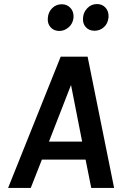

<svg xmlns="http://www.w3.org/2000/svg" viewBox="-20 -929 603 949"><path d="M20 0 280 -649H413L544 0H431L403 -140H187L132 0ZM222 -229H386L331 -509ZM273.5 -776Q245.5 -776 229.5 -794.8Q213.5 -813.5 216.5 -841Q218.5 -869 237.8 -888.5Q257 -908 285.5 -908Q311 -908 328 -890Q345 -872 343.5 -842.5Q340.5 -812.5 319.5 -794.2Q298.5 -776 273.5 -776ZM447.5 -777Q420 -777 403.8 -795.2Q387.5 -813.5 390.5 -842Q392.5 -869 412 -889Q431.5 -909 459.5 -909Q485 -909 501.5 -891.2Q518 -873.5 516.5 -843.5Q513 -811.5 493 -794.2Q473 -777 447.5 -777Z"/></svg>

Font: Karla
Style: Bold Italic
Weight: 700
Italic angle: -8°
Designer: Jonathan Pinhorn
Version: Version 2.004;gftools[0.9.33]